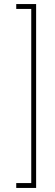

<svg xmlns="http://www.w3.org/2000/svg" viewBox="-20 -823 273 946"><path d="M158 -803V103H60V79H134V-779H60V-803Z"/></svg>

Font: Phudu Light Light
Style: Regular
Weight: 300
Version: Version 1.005;gftools[0.9.23]